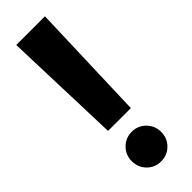

<svg xmlns="http://www.w3.org/2000/svg" viewBox="-250 -737 767 767"><g transform="rotate(-45 133.0 -354.0)"><path d="M51.8 -722.7H213.9L197.3 -220.7H68.4ZM49.8 -67.9Q49.8 -102.5 73.7 -127Q97.7 -151.4 132.8 -151.4Q167.5 -151.4 191.7 -127Q215.8 -102.5 215.8 -67.9Q215.8 -32.7 191.7 -8.5Q167.5 15.6 132.8 15.6Q97.7 15.6 73.7 -8.5Q49.8 -32.7 49.8 -67.9Z"/></g></svg>

Font: Giphurs
Style: Bold
Weight: 700
Version: Version 0.920; ttfautohint (v1.8.4.7-5d5b)